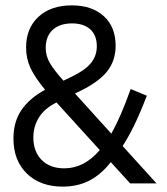

<svg xmlns="http://www.w3.org/2000/svg" viewBox="-20 -682 620 714"><path d="M213 12Q130 12 80 -36.5Q30 -85 30 -167Q30 -229 59.5 -272.5Q89 -316 147 -348V-349Q109 -395 93 -430Q77 -465 77 -505Q77 -577 123 -619.5Q169 -662 247 -662Q322 -662 366 -622Q410 -582 410 -512Q410 -456 378 -416Q346 -376 273 -341L260 -335V-333L394 -185Q412 -217 429.5 -257.5Q447 -298 466 -351L526 -326Q501 -261 479 -216Q457 -171 436 -139L562 0H464L392 -79Q356 -33 312.5 -10.5Q269 12 213 12ZM216 -382 251 -399Q298 -422 319 -448.5Q340 -475 340 -510Q340 -551 315.5 -573Q291 -595 248 -595Q202 -595 176 -571Q150 -547 150 -504Q150 -474 165.5 -447.5Q181 -421 216 -382ZM219 -56Q293 -56 351 -124L190 -301Q146 -279 125 -245.5Q104 -212 104 -171Q104 -118 135 -87Q166 -56 219 -56Z"/></svg>

Font: Sometype Mono
Style: Regular
Weight: 400
Monospace: yes
Designer: Ryoichi Tsunekawa
Foundry: Dharma Type
Version: Version 1.000; ttfautohint (v1.8.3)